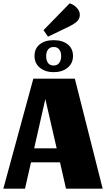

<svg xmlns="http://www.w3.org/2000/svg" viewBox="-27 -1132 637 1152"><path d="M333 -158H159L123 0H-7L173 -660H422L589 0H369ZM178 -242H313L245 -538ZM452 -1043Q452 -1016 429.5 -998.5Q407 -981 365 -962L261 -912L234 -951L391 -1112Q415 -1105 433.5 -1085.5Q452 -1066 452 -1043ZM180 -796Q180 -841 211.5 -866Q243 -891 295 -891Q347 -891 379 -866Q411 -841 411 -796Q411 -752 378.5 -725.5Q346 -699 295 -699Q245 -699 212.5 -725.5Q180 -752 180 -796ZM340 -796Q340 -820 328.5 -835Q317 -850 295 -850Q273 -850 261.5 -835Q250 -820 250 -796Q250 -770 261 -754.5Q272 -739 295 -739Q317 -739 328.5 -755Q340 -771 340 -796Z"/></svg>

Font: Sansita ExtraBold
Style: Regular
Weight: 800
Designer: Pablo Cosgaya
Foundry: Omnibus-Type
Version: Version 1.006